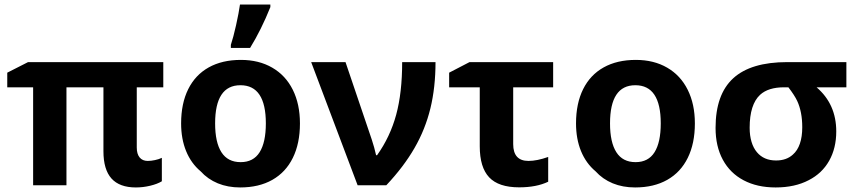

<svg xmlns="http://www.w3.org/2000/svg" viewBox="-20 -822 3803 852"><path d="M439 -150.9V-434.6H274.9V0H127V-434.6H12.2V-499.5L104.5 -546.4H704.6V-434.6H586.9V-167.5Q586.9 -138.7 599.6 -123.3Q612.3 -107.9 635.7 -107.9Q650.4 -107.9 667.7 -111.6Q685.1 -115.2 698.2 -121.6V-17.6Q678.2 -5.4 646.5 2.2Q614.7 9.8 583 9.8Q510.3 9.8 474.6 -30Q439 -69.8 439 -150.9Z M870.1 -62Q828.1 -97.2 805.9 -151.4Q783.7 -205.6 783.7 -274.4Q783.7 -362.8 815.2 -426.3Q846.7 -489.7 906.2 -522.9Q965.8 -556.2 1048.8 -556.2Q1128.9 -556.2 1188.2 -521.7Q1247.6 -487.3 1279.3 -423.6Q1311 -359.9 1311 -274.4Q1311 -185.5 1279.5 -121.6Q1248 -57.6 1188.5 -23.9Q1128.9 9.8 1045.9 9.8Q991.2 9.8 946.5 -8.5Q901.9 -26.9 870.1 -62ZM1159.7 -274.4Q1159.7 -443.8 1046.9 -443.8Q934.6 -443.8 934.6 -274.4Q934.6 -190.4 962.6 -146.5Q990.7 -102.5 1047.9 -102.5Q1104.5 -102.5 1132.1 -146.5Q1159.7 -190.4 1159.7 -274.4ZM1044.9 -801.8H1179.7V-790.5Q1139.2 -689.5 1089.8 -609.4H1004.4V-623Q1015.6 -656.7 1027.6 -710.4Q1039.6 -764.2 1044.9 -801.8Z M1360.8 -546.4H1513.2L1629.9 -202.1Q1641.1 -168.5 1648.9 -133.3H1653.3Q1711.4 -214.8 1738 -312.7Q1764.6 -410.6 1764.6 -546.4H1912.6Q1912.6 -434.1 1889.9 -341.1Q1867.2 -248 1819.3 -165Q1771.5 -82 1694.3 0H1566.9Z M2108.9 -172.9V-434.6H1973.1V-499.5L2063.5 -546.4H2434.6V-434.6H2257.3V-182.6Q2257.3 -107.9 2325.2 -107.9Q2362.8 -107.9 2412.6 -125.5V-15.6Q2360.8 9.3 2283.7 9.3Q2192.4 9.3 2150.6 -35.2Q2108.9 -79.6 2108.9 -172.9Z M2622.6 -62Q2580.6 -97.2 2558.3 -151.4Q2536.1 -205.6 2536.1 -274.4Q2536.1 -362.8 2567.6 -426.3Q2599.1 -489.7 2658.7 -522.9Q2718.3 -556.2 2801.3 -556.2Q2881.3 -556.2 2940.7 -521.7Q3000 -487.3 3031.7 -423.6Q3063.5 -359.9 3063.5 -274.4Q3063.5 -185.5 3032 -121.6Q3000.5 -57.6 2940.9 -23.9Q2881.3 9.8 2798.3 9.8Q2743.7 9.8 2699 -8.5Q2654.3 -26.9 2622.6 -62ZM2912.1 -274.4Q2912.1 -443.8 2799.3 -443.8Q2687 -443.8 2687 -274.4Q2687 -190.4 2715.1 -146.5Q2743.2 -102.5 2800.3 -102.5Q2856.9 -102.5 2884.5 -146.5Q2912.1 -190.4 2912.1 -274.4Z M3155.3 -254.4Q3155.3 -402.8 3233.6 -474.6Q3312 -546.4 3473.6 -546.4H3735.8V-434.6H3603.5Q3690.9 -359.9 3690.9 -238.8Q3690.9 -164.6 3659.4 -108.6Q3627.9 -52.7 3568.8 -22.5Q3507.3 9.8 3421.9 9.8Q3339.8 9.8 3279.8 -22Q3219.7 -53.7 3187.5 -113.3Q3155.3 -172.9 3155.3 -254.4ZM3498 -135.7Q3519 -153.8 3529.5 -184.6Q3540 -215.3 3540 -257.3Q3540 -325.7 3517.6 -374Q3505.9 -398.9 3478.5 -434.6H3459.5Q3389.2 -434.6 3353 -401.4Q3306.6 -358.4 3306.6 -254.9Q3306.6 -220.2 3314.9 -192.6Q3323.2 -165 3338.9 -146.5Q3369.6 -109.9 3423.8 -109.9Q3469.7 -109.9 3498 -135.7Z"/></svg>

Font: Viking Open Sans
Style: Bold
Weight: 700
Foundry: Ascender Corporation
Version: Version 2.001